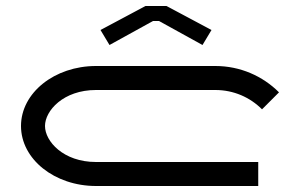

<svg xmlns="http://www.w3.org/2000/svg" viewBox="-20 -620 1020 640"><path d="M315 -520 345 -470 490 -550H510L655 -470L685 -520L535 -600H465ZM840.8 0V-80H300C191.2 -80 130 -149 130 -200C130 -251 191.2 -320 300 -320H697.8C758.8 -320 813.5 -295.6 853.4 -255.6L910 -312.2C855.7 -366.5 780.7 -400 697.8 -400H300C161.8 -400 50 -310.5 50 -200C50 -89.5 161.8 0 300 0Z"/></svg>

Font: KetosagCBd
Style: Regular
Weight: 500
Designer: gluk
Foundry: gluk
Version: Version 00.0024